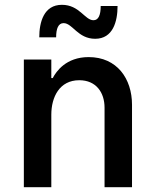

<svg xmlns="http://www.w3.org/2000/svg" viewBox="-20 -777 642 797"><path d="M375 -616C449 -616 468 -688 468 -752H398C398 -715 389 -693 368 -693C332 -693 310 -757 237 -757C162 -757 143 -685 143 -622H213C213 -658 222 -681 244 -681C281 -681 303 -616 375 -616ZM193 0V-301C193 -374 227 -444 309 -444C379 -444 414 -393 414 -330V0H528V-342C528 -450 466 -540 348 -540C254 -540 213 -480 199 -453H193V-530H79V0Z"/></svg>

Font: Be Vietnam Pro Medium
Style: Regular
Weight: 500
Designer: Lam Bao, Tony Le, Vietanh Nguyen
Foundry: Yellow Type Foundry
Version: Version 1.002